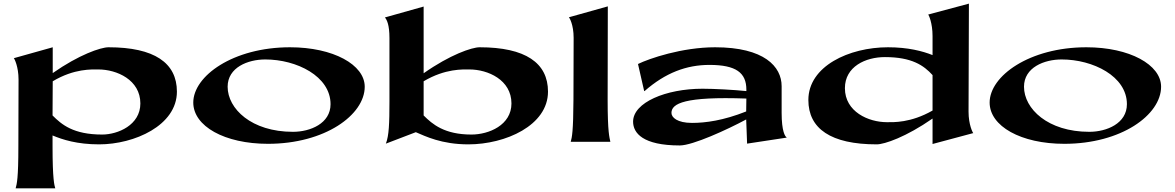

<svg xmlns="http://www.w3.org/2000/svg" viewBox="-20 -780 6461 1056"><path d="M66 256H284C279 239 269 207 269 25V-35C324 -12 404 14 525 14C719 14 953 -90 953 -276C953 -434 829 -520 577 -520C534 -520 414 -479 270 -378V-520L56 -460C59 -458 82 -414 82 -342L81 25C81 199 73 231 66 256ZM269 -145 270 -333C389 -404 486 -398 521 -398C622 -398 752 -341 752 -211C752 -92 628 -40 542 -40C383 -40 319 -95 269 -145Z M1454 11C1767 11 1986 -148 1986 -303C1986 -424 1813 -520 1575 -520C1262 -520 1043 -362 1043 -216C1043 -86 1215 11 1454 11ZM1591 -55C1363 -55 1232 -182 1232 -303C1232 -409 1343 -453 1439 -453C1611 -453 1798 -361 1798 -207C1798 -101 1687 -55 1591 -55Z M2102 10 2105 9 2267 -53C2319 -31 2408 14 2556 14C2760 14 2994 -90 2994 -276C2994 -434 2870 -520 2618 -520C2575 -520 2455 -479 2310 -377V-744L2097 -684C2108 -671 2122 -643 2122 -571V-222C2122 -99 2119 -34 2103 8C2103 8 2102 9 2102 10ZM2310 -145V-333C2430 -404 2527 -398 2562 -398C2663 -398 2793 -341 2793 -211C2793 -92 2669 -40 2573 -40C2424 -40 2358 -97 2310 -145Z M3119 0H3337C3332 -25 3322 -51 3322 -231L3323 -745L3109 -685C3112 -683 3135 -644 3135 -572L3134 -231C3133 -57 3126 -25 3119 0Z M4089 10 4306 -23V-25C4298 -29 4279 -58 4279 -159V-306C4279 -414 4183 -520 3913 -520C3731 -520 3550 -458 3489 -428L3523 -279H3525C3640 -380 3756 -423 3882 -423C4028 -423 4085 -380 4085 -287V-279C4018 -286 3907 -292 3844 -292C3642 -292 3462 -216 3462 -111C3462 -48 3516 20 3719 20C3790 20 3980 -67 4084 -123C4085 -82 4088 -36 4089 10ZM3673 -159C3673 -211 3746 -250 4085 -238L4084 -167C3958 -117 3860 -104 3786 -104C3705 -104 3673 -134 3673 -159Z M5307 -166 5309 -760 5085 -700C5088 -698 5109 -654 5109 -582V-477C5054 -499 4974 -520 4864 -520C4650 -520 4426 -416 4426 -230C4426 -72 4550 14 4802 14C4845 14 4964 -27 5109 -128V12L5333 -48C5330 -50 5307 -94 5307 -166ZM4627 -295C4627 -414 4741 -466 4847 -466C4995 -466 5061 -420 5109 -367V-172C4988 -103 4893 -108 4858 -108C4757 -108 4627 -165 4627 -295Z M5834 11C6147 11 6366 -148 6366 -303C6366 -424 6193 -520 5955 -520C5642 -520 5423 -362 5423 -216C5423 -86 5595 11 5834 11ZM5971 -55C5743 -55 5612 -182 5612 -303C5612 -409 5723 -453 5819 -453C5991 -453 6178 -361 6178 -207C6178 -101 6067 -55 5971 -55Z"/></svg>

Font: Coconat
Style: Bold
Weight: 900
Width: 8
Designer: Sara Lavazza
Foundry: Collletttivo
Version: Version 1.000;Glyphs 3.2 (3217)